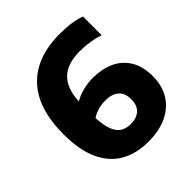

<svg xmlns="http://www.w3.org/2000/svg" viewBox="-203 -894 1049 1049"><g transform="rotate(-45 321.5 -370.0)"><path d="M617.5 -226.5Q617.5 -154 585 -100.8Q552.5 -47.5 491.8 -18.8Q431 10 348 10Q256 10 188.8 -27.8Q121.5 -65.5 84.5 -145Q47.5 -224.5 47.5 -346Q47.5 -546 144 -648Q240.5 -750 421 -750Q517 -750 578 -727V-582.5Q510.5 -605.5 431 -605.5Q335 -605.5 286.5 -558.2Q238 -511 234 -415Q263 -432.5 300.8 -442.2Q338.5 -452 378 -452Q448 -452 501.8 -427.8Q555.5 -403.5 586.5 -353Q617.5 -302.5 617.5 -226.5ZM445 -221Q445 -269.5 417.2 -293Q389.5 -316.5 339.5 -316.5Q281 -316.5 234 -286.5Q237 -226 251.2 -190.8Q265.5 -155.5 289.8 -141Q314 -126.5 348.5 -126.5Q393 -126.5 419 -150.2Q445 -174 445 -221Z"/></g></svg>

Font: Encode Sans ExtraBold
Style: Regular
Weight: 800
Designer: Multiple Designers
Foundry: Impallari Type
Version: Version 2.000